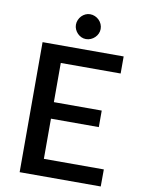

<svg xmlns="http://www.w3.org/2000/svg" viewBox="-98 -981 772 1047"><g transform="rotate(10 288.0 -457.5)"><path d="M535 -94.5 534.5 0H85.5V-720H534.5V-625.5H203V-408.5H468V-317H203V-94.5ZM385 -845.5Q385 -832 379.5 -819.8Q374 -807.5 364.2 -798Q354.5 -788.5 341.8 -783Q329 -777.5 315 -777.5Q301.5 -777.5 289.5 -783Q277.5 -788.5 268.2 -798Q259 -807.5 253.5 -819.8Q248 -832 248 -845.5Q248 -859.5 253.5 -872.2Q259 -885 268.2 -894.5Q277.5 -904 289.5 -909.5Q301.5 -915 315 -915Q329 -915 341.8 -909.5Q354.5 -904 364.2 -894.5Q374 -885 379.5 -872.2Q385 -859.5 385 -845.5Z"/></g></svg>

Font: Lato SemiBold
Style: Regular
Weight: 600
Designer: Lukasz Dziedzic with Adam Twardoch and Botio Nikoltchev
Foundry: tyPoland Lukasz Dziedzic
Version: Version 2.015; 2015-08-06; http://www.latofonts.com/